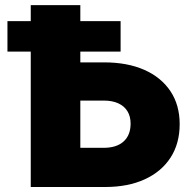

<svg xmlns="http://www.w3.org/2000/svg" viewBox="-20 -748 768 768"><path d="M224.6 -498.5H396.5Q489.7 -498.5 557.4 -468.5Q625 -438.5 661.9 -383.1Q698.7 -327.6 698.7 -251.5Q698.7 -174.3 662.4 -117.9Q626 -61.5 559.1 -30.8Q492.2 0 400.4 0H103V-727.5H301.3V-156.7H394.5Q446.3 -156.7 474.4 -182.1Q502.4 -207.5 502.4 -253.4Q502.4 -282.7 489.7 -303.2Q477.1 -323.7 453.1 -334.7Q429.2 -345.7 394.5 -345.7H224.6ZM9.8 -541.5V-663.6H462.4V-541.5Z"/></svg>

Font: Inter 17pt Black
Style: Regular
Weight: 900
Version: Version 4.001;git-66647c0bb